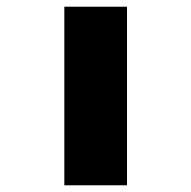

<svg xmlns="http://www.w3.org/2000/svg" viewBox="-20 -553 571 573"><path d="M172 0V-533H359V0Z"/></svg>

Font: Lexend Tera ExtraBold
Style: Regular
Weight: 800
Designer: Bonnie Shaver-Troup, Thomas Jockin
Foundry: Lexend
Version: Version 1.007